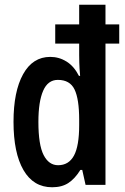

<svg xmlns="http://www.w3.org/2000/svg" viewBox="-20 -780 528 810"><path d="M200 10Q121 10 79 -62.5Q37 -135 37 -266Q37 -394 77.5 -467Q118 -540 192 -540Q229 -540 260.5 -520.5Q292 -501 313 -460H318Q315 -494 314.5 -516Q314 -538 314 -548V-596H213V-677H314V-760H425V-677H483V-596H425V0H341L327 -63H319Q296 -26 268.5 -8Q241 10 200 10ZM225 -83Q270 -83 292 -123.5Q314 -164 314 -252V-275Q314 -362 294.5 -402.5Q275 -443 224 -443Q182 -443 162 -397Q142 -351 142 -266Q142 -169 164 -126Q186 -83 225 -83Z"/></svg>

Font: Noto Sans Gujarati UI ExtraCondensed SemiBold
Style: Regular
Weight: 600
Width: 2
Designer: Jelle Bosma - Monotype Design Team, Universal Thirst
Foundry: Monotype Imaging Inc.
Version: Version 2.106; ttfautohint (v1.8.4.7-5d5b)